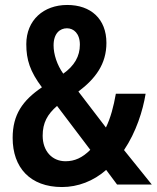

<svg xmlns="http://www.w3.org/2000/svg" viewBox="-20 -744 632 774"><path d="M251 -724C156 -724 86 -663 86 -566C86 -503 101 -456 149 -392C71 -339 31 -282 31 -188C31 -69 101 10 230 10C294 10 357 -14 408 -59L452 0H592L480 -139C529 -212 556 -298 567 -366H447C438 -315 426 -269 407 -230L296 -375C365 -427 409 -486 409 -571C409 -668 346 -724 251 -724ZM250 -630C277 -630 302 -609 302 -564C302 -517 280 -479 235 -447C210 -482 196 -525 196 -561C196 -610 222 -630 250 -630ZM210 -317 344 -140C312 -108 281 -94 244 -94C190 -94 152 -135 152 -197C152 -249 171 -283 210 -317Z"/></svg>

Font: Noto Sans Gujarati UI Condensed SemiBold
Style: Regular
Weight: 600
Width: 3
Designer: Jelle Bosma - Monotype Design Team, Universal Thirst
Foundry: Monotype Imaging Inc.
Version: Version 2.106